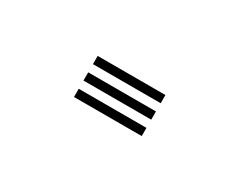

<svg xmlns="http://www.w3.org/2000/svg" viewBox="-28 -101 201 162"><g transform="rotate(30 73.0 -20.0)"><path d="M40 0V-8H106V0ZM40 -32V-40H106V-32ZM40 -16V-24H106V-16Z"/></g></svg>

Font: Big Shoulders Inline Text Thin
Style: Regular
Weight: 100
Designer: Patric King
Foundry: XO Type Co
Version: Version 2.002